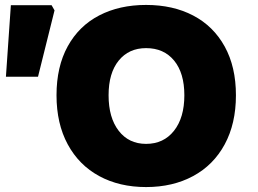

<svg xmlns="http://www.w3.org/2000/svg" viewBox="-20 -745 1044 778"><path d="M209 -359Q209 -475 254.5 -557.5Q300 -640 382 -682.5Q464 -725 572 -725Q681 -725 763 -682Q845 -639 890.5 -556.5Q936 -474 936 -359Q936 -244 890.5 -160Q845 -76 762.5 -31.5Q680 13 572 13Q464 13 382 -31.5Q300 -76 254.5 -160Q209 -244 209 -359ZM727 -359Q727 -449 685.5 -499.5Q644 -550 572 -550Q502 -550 461 -499.5Q420 -449 420 -359Q420 -268 461 -215Q502 -162 572 -162Q643 -162 685 -215Q727 -268 727 -359ZM24 -724H189L201 -703L134 -434H4Z"/></svg>

Font: Nebula Sans Black
Style: Regular
Weight: 900
Designer: Paul D. Hunt for Adobe (as Source Sans)
Foundry: Nebula Entertainment & Broadcasting LLC
Version: Version 1.010